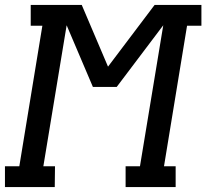

<svg xmlns="http://www.w3.org/2000/svg" viewBox="-37 -755 833 775"><path d="M-17 0V-84H41L134 -651H87V-735H293L399 -486L587 -735H776V-651H718L625 -84H672V0H470V-84H528L622 -653L434 -404H338L232 -653L138 -84H185L184 0Z"/></svg>

Font: Iosevka Etoile Medium
Style: Italic
Weight: 500
Italic angle: -9°
Designer: Belleve Invis
Foundry: Belleve Invis
Version: Version 22.1.2; ttfautohint (v1.8.4)